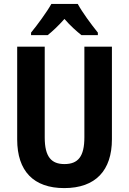

<svg xmlns="http://www.w3.org/2000/svg" viewBox="-20 -953 660 983"><path d="M378 -933H243C221 -893 171 -825 139 -786V-773H224C248 -792 279 -821 310 -856C340 -821 371 -794 397 -773H481V-786C445 -831 402 -889 378 -933ZM553 -240V-714H412V-250C412 -152 380 -113 310 -113C243 -113 209 -150 209 -249V-714H68V-239C68 -77 152 10 309 10C470 10 553 -81 553 -240Z"/></svg>

Font: Noto Sans Ethiopic Condensed
Style: Bold
Weight: 700
Width: 3
Designer: Monotype Design Team
Foundry: Monotype Imaging Inc.
Version: Version 2.102